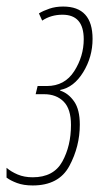

<svg xmlns="http://www.w3.org/2000/svg" viewBox="-48 -556 325 587"><path d="M52 11Q132 11 164 -48.5Q196 -108 196 -175Q196 -221 178.5 -246Q161 -271 136 -279V-281Q178 -289 206.5 -335.5Q235 -382 235 -437Q235 -536 145 -536Q122 -536 103 -529.5Q84 -523 71 -515L81 -493Q108 -511 143 -511Q208 -511 208 -436Q208 -384 179 -338.5Q150 -293 95 -293H67L61 -268H87Q124 -268 146.5 -245.5Q169 -223 169 -174Q169 -110 142.5 -62Q116 -14 52 -14Q26 -14 6 -22.5Q-14 -31 -28 -43V-13Q-16 -4 4 3.5Q24 11 52 11Z"/></svg>

Font: Noto Sans Display Condensed Thin
Style: Italic
Weight: 250
Width: 3
Italic angle: -12°
Designer: Monotype Design Team
Foundry: Monotype Imaging Inc.
Version: Version 1.900